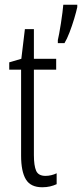

<svg xmlns="http://www.w3.org/2000/svg" viewBox="-20 -780 346 810"><path d="M172 -38Q184 -38 196.5 -41Q209 -44 219 -49V-3Q206 3 191 6.5Q176 10 158 10Q109 10 89 -23.5Q69 -57 69 -123V-486H19V-517L70 -532L85 -657H123V-532H217V-486H123V-126Q123 -81 132.5 -59.5Q142 -38 172 -38ZM306 -750Q302 -731 293 -701Q284 -671 273 -642.5Q262 -614 252 -598H224V-611Q226 -618 229.5 -637.5Q233 -657 237 -681.5Q241 -706 243.5 -727.5Q246 -749 247 -760H306Z"/></svg>

Font: Noto Sans Gurmukhi ExtraCondensed Light
Style: Regular
Weight: 300
Width: 2
Designer: Jelle Bosma - Monotype Design Team
Foundry: Monotype Imaging Inc.
Version: Version 2.004; ttfautohint (v1.8.4.7-5d5b)